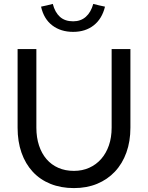

<svg xmlns="http://www.w3.org/2000/svg" viewBox="-20 -951 756 982"><path d="M70 0ZM647 -298Q647 -228 626.5 -171Q606 -114 568 -73.5Q530 -33 477 -11Q424 11 358 11Q292 11 238.5 -10.5Q185 -32 147.5 -72.5Q110 -113 90 -170Q70 -227 70 -298V-700H166V-298Q166 -248 179.5 -207Q193 -166 218 -137Q243 -108 278.5 -92.5Q314 -77 358 -77Q401 -77 436.5 -93Q472 -109 497.5 -138Q523 -167 537 -207.5Q551 -248 551 -298V-700H647ZM354 -842Q393 -842 419 -865Q445 -888 457 -931Q472 -927 487 -923.5Q502 -920 517 -917Q502 -855 459.5 -821.5Q417 -788 354 -788Q291 -788 247.5 -821Q204 -854 190 -917Q205 -920 220 -923.5Q235 -927 250 -931Q261 -888 286.5 -865Q312 -842 354 -842Z"/></svg>

Font: Rosa Sans
Style: Regular
Weight: 400
Designer: Pentagram / MCKL
Foundry: Pentagram / MCKL
Version: Version 1.005;September 16, 2019;FontCreator 11.5.0.2425 64-